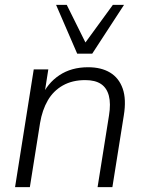

<svg xmlns="http://www.w3.org/2000/svg" viewBox="-20 -771 600 791"><path d="M42 0 119 -485H179L161 -370H150Q175 -428 224.5 -461Q274 -494 343 -494Q397 -494 433.5 -472Q470 -450 485.5 -406Q501 -362 490 -295L443 0H382L429 -295Q437 -344 428.5 -376.5Q420 -409 396 -425Q372 -441 331 -441Q278 -441 239 -419Q200 -397 177 -357.5Q154 -318 145 -264L103 0ZM298 -550 211 -751H255L332 -596L445 -751H491L360 -550Z"/></svg>

Font: Nunito Sans 12pt Light
Style: Italic
Weight: 300
Italic angle: -9°
Designer: Vernon Adams
Foundry: Vernon Adams
Version: Version 3.101;gftools[0.9.27]